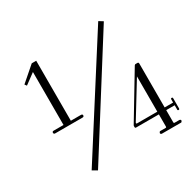

<svg xmlns="http://www.w3.org/2000/svg" viewBox="-152 -872 1062 1042"><g transform="rotate(-30 379.0 -351.0)"><path d="M178 -1 148 -18 584 -702 610 -686ZM77 -291Q68 -291 68 -300Q68 -308 77 -308H139V-640L74 -592L65 -604L157 -684H185V-308H248Q258 -308 258 -300Q258 -291 248 -291ZM578 0Q572 0 570 -5Q568 -10 574 -16Q574 -17 577 -17H612Q616 -17 616 -22V-99H473Q467 -99 467 -105V-112Q467 -115 468 -116L636 -395Q640 -399 642 -399H655Q662 -399 662 -391V-116H715V-139Q718 -143 722.5 -142Q727 -141 727 -137V-72Q727 -67 722.5 -66Q718 -65 715 -69V-99H662V-22Q662 -17 667 -17H697Q703 -17 705 -12Q707 -7 701 -1Q700 0 698 0ZM489 -116H616V-337L485 -123Q483 -116 489 -116Z"/></g></svg>

Font: HK Venetian
Style: Regular
Weight: 400
Designer: Alfredo Marco Pradil
Foundry: Alfredo Marco Pradil
Version: Version 1.000;PS 001.000;hotconv 1.0.88;makeotf.lib2.5.64775